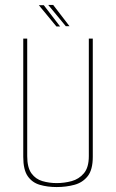

<svg xmlns="http://www.w3.org/2000/svg" viewBox="-20 -747 469 776"><path d="M209 9Q172 9 141 0Q110 -9 92 -35Q74 -61 74 -113V-591H90V-116Q90 -70 107 -46.5Q124 -23 151.5 -15Q179 -7 209 -7Q240 -7 269.5 -15Q299 -23 319 -46.5Q339 -70 339 -116V-591H355V-113Q355 -61 334.5 -35Q314 -9 280.5 0Q247 9 209 9ZM246 -641 175 -727H195L261 -641ZM208 -640 137 -726H157L223 -640Z"/></svg>

Font: Alumni Sans Pinstripe
Style: Regular
Weight: 400
Designer: Robert E. Leuschke
Foundry: Robert E. Leuschke
Version: Version 1.010; ttfautohint (v1.8.4.7-5d5b)